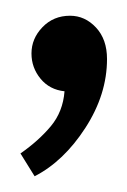

<svg xmlns="http://www.w3.org/2000/svg" viewBox="-20 -722 161 244"><path d="M69 -702Q88 -702 102 -687Q116 -672 116 -647Q116 -602 88.5 -559.5Q61 -517 24 -498L6 -527Q29 -543 44.5 -561.5Q60 -580 62 -606Q43 -608 31.5 -622Q20 -636 20 -654Q20 -673 34 -687.5Q48 -702 69 -702Z"/></svg>

Font: Palanquin Light
Style: Regular
Weight: 300
Designer: Pria Ravichandran
Version: Version 1.0.4